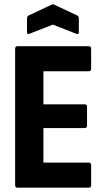

<svg xmlns="http://www.w3.org/2000/svg" viewBox="-20 -869 484 889"><path d="M61 0Q50 0 50 -12V-643Q50 -655 61 -655H391Q402 -655 402 -643V-551Q402 -539 391 -539H181V-386H372Q383 -386 383 -374V-288Q383 -276 372 -276H181V-116H391Q402 -116 402 -104V-12Q402 0 391 0ZM117 -713Q105 -708 105 -719V-784Q105 -793 112 -797L218 -847Q225 -851 232 -847L338 -797Q345 -793 345 -784V-719Q345 -708 332 -713L225 -755Z"/></svg>

Font: Sofia Sans Condensed ExtraBold
Style: Regular
Weight: 800
Designer: Botio Nikoltchev, Ani Petrova
Foundry: lettersoup
Version: Version 4.101